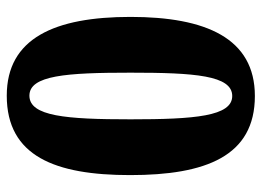

<svg xmlns="http://www.w3.org/2000/svg" viewBox="-123 -641 774 568"><g transform="rotate(-90 264.0 -357.0)"><path d="M264 10C435 10 498 -135 498 -358C498 -582 435 -724 265 -724C86 -724 30 -581 30 -359C30 -135 86 10 264 10ZM264 -57C204 -57 195 -168 195 -358C195 -548 204 -657 265 -657C325 -657 333 -548 333 -358C333 -168 325 -57 264 -57Z"/></g></svg>

Font: Noto Serif Georgian SemiCondensed ExtraBold
Style: Regular
Weight: 800
Width: 4
Designer: Monotype Design Team, Akaki Razmadze
Foundry: Google LLC
Version: Version 2.003